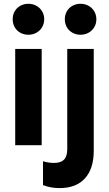

<svg xmlns="http://www.w3.org/2000/svg" viewBox="-20 -760 569 1005"><path d="M59.6 -503.9H198.2V0H59.6ZM46.4 -659.2Q46.4 -682.1 56.9 -700.7Q67.4 -719.2 86.4 -729.7Q105.5 -740.2 128.4 -740.2Q151.4 -740.2 170.4 -729.7Q189.5 -719.2 200.4 -700.7Q211.4 -682.1 211.4 -659.2Q211.4 -636.2 200.4 -617.7Q189.5 -599.1 170.4 -588.6Q151.4 -578.1 128.4 -578.1Q105.5 -578.1 86.4 -588.6Q67.4 -599.1 56.9 -617.7Q46.4 -636.2 46.4 -659.2ZM205.1 209V84Q233.4 92.8 262.7 92.8Q298.3 92.8 314.9 75.9Q331.5 59.1 332 22.5V-503.9H470.7V31.2Q470.2 124.5 423.8 174.6Q377.4 224.6 292 224.6Q245.6 224.6 205.1 209ZM319.3 -659.2Q319.3 -682.1 329.8 -700.7Q340.3 -719.2 359.4 -729.7Q378.4 -740.2 401.4 -740.2Q424.3 -740.2 443.4 -729.7Q462.4 -719.2 473.4 -700.7Q484.4 -682.1 484.4 -659.2Q484.4 -636.2 473.4 -617.7Q462.4 -599.1 443.4 -588.6Q424.3 -578.1 401.4 -578.1Q378.4 -578.1 359.4 -588.6Q340.3 -599.1 329.8 -617.7Q319.3 -636.2 319.3 -659.2Z"/></svg>

Font: Wanted Sans
Style: Bold
Weight: 700
Designer: Original Design by Kil Hyung-jin and Kang Hanbin, Wanted Lab, Inc; Hangeul from Source Han Sans by Jang Soo-young and Ka
Foundry: Wanted Lab, Inc.
Version: Version 1.000